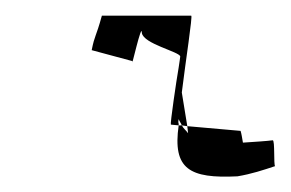

<svg xmlns="http://www.w3.org/2000/svg" viewBox="-20 -438 371 245"><path d="M97 -374 149 -360C147 -348 161 -411 161 -396C163 -382 209 -372 210 -366C210 -365 209 -359 208 -352C205 -335 197 -280 198 -279L208 -278V-280C208 -280 207 -282 208 -286C209 -283 211 -281 212 -278L219 -277L212 -320C217 -361 226 -418 224 -418H110C102 -389 101 -394 97 -374ZM208 -278C200 -222 222 -210 283 -213C301 -216 316 -221 331 -226C329 -228 331 -259 328 -259C321 -258 305 -257 290 -256C289 -262 288 -268 287 -271L219 -277L220 -268C218 -271 214 -274 212 -278Z"/></svg>

Font: Arrow
Style: Ita
Weight: 400
Version: Version 0.23